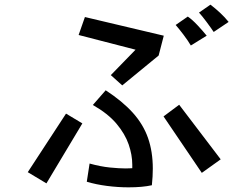

<svg xmlns="http://www.w3.org/2000/svg" viewBox="-20 -795 1040 823"><path d="M896 -658Q884 -676 865 -701.5Q846 -727 833 -741L882 -775Q902 -760 923 -740.5Q944 -721 960 -701ZM798 -600Q785 -622 766 -647Q747 -672 733 -688L785 -724Q804 -711 826.5 -687Q849 -663 866 -642ZM455 -473 561 -582 317 -645 344 -722 682 -642 660 -557 504 -429ZM364 -94Q411 -81 451 -77Q491 -73 519 -73Q527 -73 534.5 -73.5Q542 -74 547 -74V-89Q547 -131 531.5 -176Q516 -221 479.5 -264.5Q443 -308 378 -345L433 -408Q505 -361 549.5 -311.5Q594 -262 614.5 -203.5Q635 -145 635 -72Q635 -56 634 -38Q633 -20 631 -1Q591 8 531 8Q486 8 439 2Q392 -4 352 -16ZM681 -296 748 -346 926 -112 845 -54ZM263 -308 333 -266 179 -9 99 -57Z"/></svg>

Font: Moralerspace Krypton JPDOC
Style: Regular
Weight: 400
Version: v0.0.6; ttfautohint (v1.8.4.7-5d5b-dirty) -l 6 -r 45 -G 200 